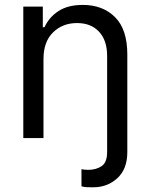

<svg xmlns="http://www.w3.org/2000/svg" viewBox="-20 -573 625 797"><path d="M160.5 -328.1V0H76.7V-545.5H157.7V-460.2H164.8Q183.9 -501.8 223 -527.2Q262.1 -552.6 323.9 -552.6Q406.6 -552.6 457.6 -501.8Q508.5 -451 508.5 -346.6V58.2Q508.5 128.6 467.3 166.5Q426.1 204.5 366.5 204.5Q353.7 204.5 340.7 204Q327.8 203.5 318.2 200.3V129.3Q323.5 130.3 330.6 131.2Q337.7 132.1 345.2 132.1Q379.3 132.1 402 116.5Q424.7 100.9 424.7 58.2V-340.9Q424.7 -405.2 391.3 -441.2Q358 -477.3 299.7 -477.3Q239.7 -477.3 200.1 -438.4Q160.5 -399.5 160.5 -328.1Z"/></svg>

Font: Inter UI
Style: Regular
Weight: 400
Designer: Rasmus Andersson
Foundry: rsms
Version: 3.2;8d6f07862